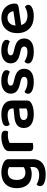

<svg xmlns="http://www.w3.org/2000/svg" viewBox="1105 -1634 729 2979"><g transform="rotate(-90 1469.5 -144.5)"><path d="M368 -41Q348 -31 321.5 -24Q295 -17 260 -17Q215 -17 175 -29.5Q135 -42 105 -70Q75 -98 57.5 -142.5Q40 -187 40 -251Q40 -309 57.5 -353.5Q75 -398 107.5 -428Q140 -458 185 -473Q230 -488 285 -488Q337 -488 380.5 -475Q424 -462 450 -445Q468 -433 478.5 -418Q489 -403 489 -380V6Q489 57 470.5 94Q452 131 420 154.5Q388 178 345 189Q302 200 252 200Q200 200 161.5 190.5Q123 181 104 169Q71 148 71 113Q71 94 79 80Q87 66 98 59Q124 75 161 87Q198 99 240 99Q300 99 334 76Q368 53 368 2ZM281 -115Q310 -115 330.5 -123Q351 -131 366 -142V-368Q352 -376 333.5 -382Q315 -388 289 -388Q234 -388 200.5 -354.5Q167 -321 167 -251Q167 -213 175.5 -187Q184 -161 199.5 -145Q215 -129 236 -122Q257 -115 281 -115Z M741 -1Q732 1 717 4Q702 7 683 7Q648 7 631 -6Q614 -19 614 -52V-369Q614 -395 626 -413Q638 -431 661 -445Q692 -464 737.5 -476Q783 -488 836 -488Q931 -488 931 -429Q931 -415 926.5 -402.5Q922 -390 917 -382Q894 -387 860 -387Q825 -387 794 -379Q763 -371 741 -359Z M1188 -81Q1217 -81 1241 -86.5Q1265 -92 1276 -100V-211L1179 -202Q1139 -198 1118 -184.5Q1097 -171 1097 -142Q1097 -113 1118.5 -97Q1140 -81 1188 -81ZM1184 -488Q1282 -488 1340.5 -446Q1399 -404 1399 -316V-85Q1399 -61 1387 -47Q1375 -33 1357 -22Q1329 -5 1286 5Q1243 15 1188 15Q1088 15 1030.5 -23.5Q973 -62 973 -139Q973 -206 1015.5 -241.5Q1058 -277 1139 -285L1276 -299V-317Q1276 -355 1248.5 -373Q1221 -391 1171 -391Q1132 -391 1095 -381.5Q1058 -372 1029 -358Q1018 -366 1010.5 -379.5Q1003 -393 1003 -409Q1003 -429 1012.5 -441.5Q1022 -454 1043 -464Q1072 -476 1109 -482Q1146 -488 1184 -488Z M1892 -134Q1892 -64 1840 -24.5Q1788 15 1688 15Q1647 15 1613.5 9Q1580 3 1555.5 -8.5Q1531 -20 1517.5 -36.5Q1504 -53 1504 -73Q1504 -92 1512.5 -106Q1521 -120 1535 -129Q1563 -111 1599.5 -97Q1636 -83 1684 -83Q1725 -83 1746 -96.5Q1767 -110 1767 -134Q1767 -175 1707 -188L1651 -201Q1577 -218 1541.5 -252Q1506 -286 1506 -343Q1506 -408 1558 -448.5Q1610 -489 1704 -489Q1740 -489 1770.5 -483.5Q1801 -478 1823.5 -467.5Q1846 -457 1858.5 -442.5Q1871 -428 1871 -409Q1871 -391 1863 -377.5Q1855 -364 1844 -356Q1835 -362 1820.5 -368Q1806 -374 1788.5 -379Q1771 -384 1751.5 -387.5Q1732 -391 1713 -391Q1674 -391 1652 -378.5Q1630 -366 1630 -343Q1630 -326 1642.5 -315Q1655 -304 1686 -297L1735 -285Q1818 -266 1855 -229.5Q1892 -193 1892 -134Z M2362 -134Q2362 -64 2310 -24.5Q2258 15 2158 15Q2117 15 2083.5 9Q2050 3 2025.5 -8.5Q2001 -20 1987.5 -36.5Q1974 -53 1974 -73Q1974 -92 1982.5 -106Q1991 -120 2005 -129Q2033 -111 2069.5 -97Q2106 -83 2154 -83Q2195 -83 2216 -96.5Q2237 -110 2237 -134Q2237 -175 2177 -188L2121 -201Q2047 -218 2011.5 -252Q1976 -286 1976 -343Q1976 -408 2028 -448.5Q2080 -489 2174 -489Q2210 -489 2240.5 -483.5Q2271 -478 2293.5 -467.5Q2316 -457 2328.5 -442.5Q2341 -428 2341 -409Q2341 -391 2333 -377.5Q2325 -364 2314 -356Q2305 -362 2290.5 -368Q2276 -374 2258.5 -379Q2241 -384 2221.5 -387.5Q2202 -391 2183 -391Q2144 -391 2122 -378.5Q2100 -366 2100 -343Q2100 -326 2112.5 -315Q2125 -304 2156 -297L2205 -285Q2288 -266 2325 -229.5Q2362 -193 2362 -134Z M2571 -180Q2585 -129 2623 -106Q2661 -83 2717 -83Q2759 -83 2794.5 -95.5Q2830 -108 2852 -122Q2866 -114 2875 -100Q2884 -86 2884 -70Q2884 -50 2870.5 -34.5Q2857 -19 2833.5 -8Q2810 3 2778 9Q2746 15 2709 15Q2650 15 2601.5 -1Q2553 -17 2518.5 -49.5Q2484 -82 2464.5 -130Q2445 -178 2445 -242Q2445 -304 2464 -350Q2483 -396 2515.5 -427Q2548 -458 2591 -473Q2634 -488 2682 -488Q2731 -488 2772 -472.5Q2813 -457 2842 -429.5Q2871 -402 2887.5 -363.5Q2904 -325 2904 -280Q2904 -252 2889.5 -238Q2875 -224 2849 -220ZM2682 -393Q2633 -393 2600 -360.5Q2567 -328 2563 -268L2785 -301Q2781 -338 2756 -365.5Q2731 -393 2682 -393Z"/></g></svg>

Font: Baloo Bhai 2 SemiBold
Style: Regular
Weight: 600
Designer: Supriya Tembe, Noopur Datye and Ek Type
Foundry: Ek Type
Version: Version 1.640;PS 1.000;hotconv 16.6.51;makeotf.lib2.5.65220;